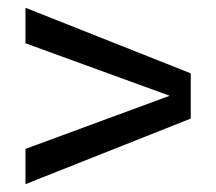

<svg xmlns="http://www.w3.org/2000/svg" viewBox="-20 -554 551 489"><path d="M465.8 -367.2V-252L44.9 -85V-174.8L412.1 -310.1L44.9 -443.8V-534.2Z"/></svg>

Font: Standard
Style: Regular
Weight: 400
Designer: Bryce Wilner
Version: Version 2.000;PS 2.0;hotconv 16.6.51;makeotf.lib2.5.65220 DE